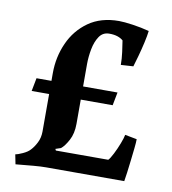

<svg xmlns="http://www.w3.org/2000/svg" viewBox="-73 -674 671 747"><g transform="rotate(10 262.5 -300.5)"><path d="M183 -71H390Q397 -78 407.7 -99.1Q418.4 -120.1 427.2 -143.1Q436 -166 438 -178L485 -169Q485 -156.6 482.5 -133.4Q479.9 -110.3 476.9 -83.5Q473.8 -56.7 470.8 -34Q467.7 -11.3 465.7 0H157Q136.4 0 107.7 2.5Q79 5 37.6 9L30 -29Q39.1 -30.3 58.5 -39.1Q78 -48 87.5 -59Q99 -71 109 -90.7Q119 -110.4 119 -135V-366Q119 -429 144 -485Q169 -541 217.7 -575.5Q266.3 -610 338 -610Q358 -610 392.5 -605Q427 -600 458 -591.8Q456 -573.4 449.5 -544.7Q443 -516 435.5 -489Q428 -462 423 -446L374 -443Q374 -467 370.5 -493.4Q367 -519.8 364 -538Q355 -546 341.5 -550.5Q328 -555 309 -555Q283.7 -555 269.6 -534.1Q255.6 -513.2 249.8 -482.5Q244 -451.8 244 -423V-187Q244 -149 229.5 -122Q215 -95 201 -84L180 -77ZM60 -335H380L370 -283H50Z"/></g></svg>

Font: Buenard
Style: Regular
Weight: 400
Version: Version 2.000